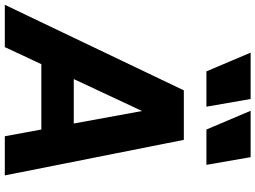

<svg xmlns="http://www.w3.org/2000/svg" viewBox="-179 -911 1063 799"><g transform="rotate(90 352.5 -511.5)"><path d="M397 -839 365 -1023H172L250 -839ZM639 -839 607 -1023H414L492 -839ZM149 0 220 -152H492L520 0H683L535 -745H329L-27 0ZM282 -287 415 -571 467 -287Z"/></g></svg>

Font: Plus Jakarta Sans ExtraBold
Style: Italic
Weight: 800
Italic angle: -8°
Designer: Gumpita Rahayu
Foundry: Tokotype
Version: Version 2.071;gftools[0.9.30]